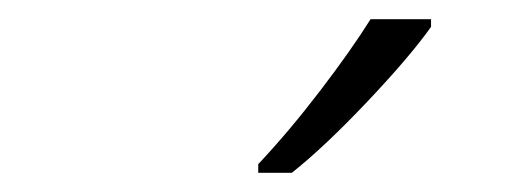

<svg xmlns="http://www.w3.org/2000/svg" viewBox="-20 -786 549 200"><path d="M249 -606H284Q318 -633 362.5 -680Q407 -727 429 -758V-766H366Q346 -734 313.5 -691.5Q281 -649 249 -615Z"/></svg>

Font: Noto Sans Display SemiCondensed Light
Style: Italic
Weight: 300
Width: 4
Italic angle: -12°
Designer: Monotype Design Team
Foundry: Monotype Imaging Inc.
Version: Version 1.900